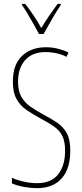

<svg xmlns="http://www.w3.org/2000/svg" viewBox="-20 -970 429 1000"><path d="M346 -185Q346 -91 301 -40.5Q256 10 172 10Q144 10 107.5 4Q71 -2 42 -15V-44Q68 -32 104 -24Q140 -16 172 -16Q247 -16 283 -62Q319 -108 319 -185Q319 -233 305 -261.5Q291 -290 262 -310.5Q233 -331 189 -354Q151 -375 118.5 -397Q86 -419 66.5 -453.5Q47 -488 47 -545Q47 -634 95 -679Q143 -724 219 -724Q253 -724 285 -715.5Q317 -707 337 -696L326 -674Q297 -689 268 -694Q239 -699 219 -699Q149 -699 111.5 -657.5Q74 -616 74 -545Q74 -496 91.5 -465.5Q109 -435 138 -415Q167 -395 201 -376Q247 -352 279 -330Q311 -308 328.5 -275Q346 -242 346 -185ZM183 -793Q170 -818 153.5 -847Q137 -876 121.5 -902Q106 -928 95 -943V-950H111Q131 -925 154 -891Q177 -857 195 -824Q215 -857 235 -886.5Q255 -916 280 -950H296V-943Q274 -911 250.5 -869.5Q227 -828 207 -793Z"/></svg>

Font: Noto Sans Sinhala UI ExtraCondensed Thin
Style: Regular
Weight: 100
Width: 2
Designer: Jelle Bosma - Monotype Design Team
Foundry: Monotype Imaging Inc.
Version: Version 2.006; ttfautohint (v1.8.4.7-5d5b)